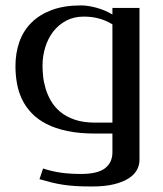

<svg xmlns="http://www.w3.org/2000/svg" viewBox="-20 -489 596 703"><path d="M328.6 0Q270.5 0 226.3 -9.3Q182.1 -18.6 149.7 -35.4Q117.2 -52.2 95.5 -75.2Q73.7 -98.1 60.5 -125.7Q47.4 -153.3 42 -184.1Q36.6 -214.8 36.6 -247.1Q36.6 -294.9 51 -335.7Q65.4 -376.5 95 -406Q124.5 -435.5 169.7 -452.4Q214.8 -469.2 276.9 -469.2Q301.3 -469.2 332.3 -460.9Q363.3 -452.6 391.6 -436V-460H490.7V97.2Q490.7 115.7 481.2 133.3Q471.7 150.9 450.7 164.3Q429.7 177.7 396.7 185.8Q363.8 193.8 316.9 193.8Q284.2 193.8 259.3 192.4Q234.4 190.9 212.9 187.7Q191.4 184.6 170.4 179.4Q149.4 174.3 124.5 167L137.7 127.9Q170.4 138.7 203.4 143.3Q236.3 147.9 276.9 147.9Q336.9 147.9 364.3 127.2Q391.6 106.4 391.6 68.8V0ZM135.7 -248Q135.7 -231.4 137.9 -209.7Q140.1 -188 147 -164.8Q153.8 -141.6 166.7 -119.4Q179.7 -97.2 200.9 -79.3Q222.2 -61.5 253.7 -50.8Q285.2 -40 328.6 -40H391.6V-399.9Q368.2 -414.1 342.8 -421.1Q317.4 -428.2 286.6 -428.2Q250.5 -428.2 222.4 -413.3Q194.3 -398.4 175 -373.5Q155.8 -348.6 145.8 -316.2Q135.7 -283.7 135.7 -248Z"/></svg>

Font: Federo
Style: Regular
Weight: 400
Designer: Olexa M. Volochay | Cyreal.org
Foundry: Olexa M. Volochay | Cyreal.org
Version: Version 1.000